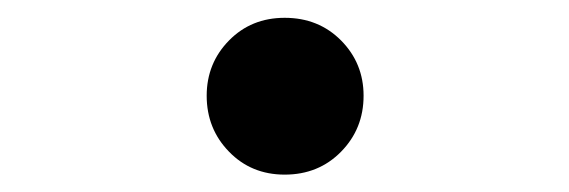

<svg xmlns="http://www.w3.org/2000/svg" viewBox="-20 -461 655 221"><path d="M217.9 -350.8Q217.9 -388.2 243.6 -414.4Q269.2 -440.5 307.7 -440.5Q346.7 -440.5 372.6 -414.4Q398.5 -388.2 398.5 -350.8Q398.5 -312.8 372.6 -286.4Q346.7 -260 307.7 -260Q269.2 -260 243.6 -286.4Q217.9 -312.8 217.9 -350.8Z"/></svg>

Font: FiraCode Nerd Font Mono
Style: Regular
Weight: 400
Monospace: yes
Designer: Carrois Corporate, Edenspiekermann AG, Nikita Prokopov
Foundry: Carrois Corporate, Edenspiekermann AG, Nikita Prokopov
Version: Version 6.002;Nerd Fonts 3.4.0